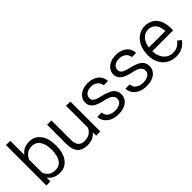

<svg xmlns="http://www.w3.org/2000/svg" viewBox="93 -1537 2377 2377"><g transform="rotate(-45 1281.5 -349.0)"><path d="M296.3 10Q242.8 10 202.6 -9.7Q162.5 -29.5 135.8 -66L132.8 0H63.2V-707.5H138.8V-460Q164.8 -496.8 204 -516Q243.3 -535.3 295.3 -535.3Q391 -535.3 444.8 -463Q498.5 -390.8 498.5 -268V-257Q498.5 -178.8 474.8 -118.5Q451 -58.3 405.3 -24.1Q359.5 10 296.3 10ZM278 -472Q224.8 -472 190.8 -445.7Q156.8 -419.5 138.8 -377V-144.5Q157.8 -103 192.5 -78.4Q227.3 -53.8 279 -53.8Q351.2 -53.8 387.4 -110.1Q423.5 -166.5 423.5 -257V-268Q423.5 -359.2 388.1 -415.6Q352.7 -472 278 -472Z M1008.3 0H936.2L934.7 -59.7Q910.2 -26.2 870.2 -8.1Q830.2 10 774.7 10Q693 10 647.2 -37.9Q601.5 -85.8 601.5 -188.2V-525.3H677V-187.2Q677 -115.3 706.9 -84.5Q736.8 -53.8 785 -53.8Q845.2 -53.8 881.5 -78.5Q917.7 -103.3 933.2 -145.7V-525.3H1008.3Z M1315.3 -237.7Q1221.5 -256.7 1174.9 -291.1Q1128.2 -325.5 1128.2 -387.2Q1128.2 -427.7 1151.9 -461.5Q1175.5 -495.3 1219 -515.3Q1262.5 -535.3 1318.5 -535.3Q1379.3 -535.3 1423.9 -514.1Q1468.5 -493 1492.4 -456.5Q1516.3 -420 1516.3 -375.2H1441.5Q1441.5 -400 1426.6 -422.7Q1411.7 -445.5 1384 -459.9Q1356.3 -474.2 1318.5 -474.2Q1279.8 -474.2 1253.9 -462.1Q1228 -450 1215.8 -430.6Q1203.5 -411.2 1203.5 -389.7Q1203.5 -366.7 1214 -351Q1224.5 -335.3 1252.5 -322.6Q1280.5 -310 1333.5 -298Q1432 -275.5 1476 -239.5Q1520 -203.5 1520 -141Q1520 -96.5 1495.4 -62.1Q1470.8 -27.8 1425.9 -8.9Q1381 10 1321.5 10Q1256.3 10 1208.3 -13.1Q1160.2 -36.3 1135.4 -74Q1110.5 -111.8 1110.5 -155H1185.8Q1189 -100.8 1228.6 -76.1Q1268.3 -51.5 1321.5 -51.5Q1360 -51.5 1388.4 -62.9Q1416.7 -74.3 1431.1 -93.8Q1445.5 -113.3 1445.5 -136.5Q1445.5 -171.5 1418.2 -196.5Q1391 -221.5 1315.3 -237.7Z M1808.3 -237.7Q1714.5 -256.7 1667.9 -291.1Q1621.2 -325.5 1621.2 -387.2Q1621.2 -427.7 1644.9 -461.5Q1668.5 -495.3 1712 -515.3Q1755.5 -535.3 1811.5 -535.3Q1872.3 -535.3 1916.9 -514.1Q1961.5 -493 1985.4 -456.5Q2009.3 -420 2009.3 -375.2H1934.5Q1934.5 -400 1919.6 -422.7Q1904.7 -445.5 1877 -459.9Q1849.3 -474.2 1811.5 -474.2Q1772.8 -474.2 1746.9 -462.1Q1721 -450 1708.8 -430.6Q1696.5 -411.2 1696.5 -389.7Q1696.5 -366.7 1707 -351Q1717.5 -335.3 1745.5 -322.6Q1773.5 -310 1826.5 -298Q1925 -275.5 1969 -239.5Q2013 -203.5 2013 -141Q2013 -96.5 1988.4 -62.1Q1963.8 -27.8 1918.9 -8.9Q1874 10 1814.5 10Q1749.3 10 1701.3 -13.1Q1653.2 -36.3 1628.4 -74Q1603.5 -111.8 1603.5 -155H1678.8Q1682 -100.8 1721.6 -76.1Q1761.3 -51.5 1814.5 -51.5Q1853 -51.5 1881.4 -62.9Q1909.7 -74.3 1924.1 -93.8Q1938.5 -113.3 1938.5 -136.5Q1938.5 -171.5 1911.2 -196.5Q1884 -221.5 1808.3 -237.7Z M2091 -251.7Q2091 -339.2 2122.6 -403.5Q2154.3 -467.8 2206.1 -501.5Q2258 -535.3 2318.8 -535.3Q2388.5 -535.3 2436 -503.6Q2483.5 -472 2507.5 -415.9Q2531.5 -359.7 2531.5 -286.7V-248.2H2166.8Q2167.5 -192.5 2188.1 -147.8Q2208.8 -103 2246.4 -77.1Q2284 -51.3 2334 -51.3Q2380.5 -51.3 2414.6 -69.1Q2448.8 -87 2476.5 -123L2522.3 -87.5Q2493.8 -44 2446.4 -17Q2399 10 2330.3 10Q2260.5 10 2205.9 -23Q2151.2 -56 2121.1 -115.7Q2091 -175.5 2091 -251.7ZM2169.5 -310.3H2456.5V-316.3Q2454.2 -359.2 2439.6 -394.7Q2425 -430.2 2394.6 -452.2Q2364.3 -474.2 2318.8 -474.2Q2279 -474.2 2247.4 -454.2Q2215.8 -434.2 2195.6 -397.4Q2175.5 -360.5 2169.5 -310.3Z"/></g></svg>

Font: FreesentationVF
Style: Regular
Weight: 400
Designer: glyphs from Roboto by Christian Robertson / Hangul glyphs from Noto Sans CJK(Source Han Sans) by Jang Soo-young and Kang
Foundry: PT&
Version: Version 2.001;Glyphs 3.3.1 (3343)